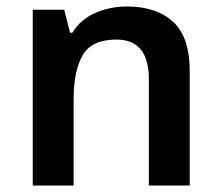

<svg xmlns="http://www.w3.org/2000/svg" viewBox="-20 -572 682 592"><path d="M371 -552Q462 -552 513.5 -505Q565 -458 565 -353V0H439V-328Q439 -450 339 -450Q263 -450 235 -402Q207 -354 207 -265V0H81V-542H178L196 -471H203Q229 -513 274.5 -532.5Q320 -552 371 -552Z"/></svg>

Font: Noto Sans Gurmukhi UI SemiBold
Style: Regular
Weight: 600
Designer: Jelle Bosma - Monotype Design Team
Foundry: Monotype Imaging Inc.
Version: Version 2.004; ttfautohint (v1.8.4.7-5d5b)